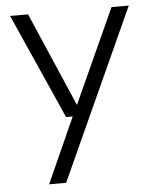

<svg xmlns="http://www.w3.org/2000/svg" viewBox="-52 -545 647 809"><g transform="rotate(-5 271.5 -140.5)"><path d="M123 220 247 -56H219L21 -501H97L269 -103L450 -501H523L195 220Z"/></g></svg>

Font: DM Sans 18pt Light
Style: Regular
Weight: 300
Designer: Colophon Foundry, Jonny Pinhorn
Foundry: Colophon Foundry
Version: Version 4.004;gftools[0.9.30]